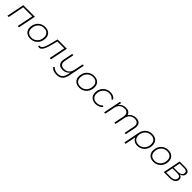

<svg xmlns="http://www.w3.org/2000/svg" viewBox="707 -2841 5354 5354"><g transform="rotate(45 3383.5 -164.0)"><path d="M616 -522 511 0H461L556 -477H199L105 0H55L159 -522Z M725 -213Q725 -302 763.5 -373Q802 -444 870 -485Q938 -526 1024 -526Q1130 -526 1192.5 -467.5Q1255 -409 1255 -309Q1255 -220 1216.5 -148.5Q1178 -77 1110 -36.5Q1042 4 956 4Q850 4 787.5 -55Q725 -114 725 -213ZM1205 -306Q1205 -389 1156.5 -435Q1108 -481 1020 -481Q950 -481 894.5 -446.5Q839 -412 807 -351.5Q775 -291 775 -216Q775 -133 823.5 -87Q872 -41 960 -41Q1030 -41 1085.5 -75Q1141 -109 1173 -169.5Q1205 -230 1205 -306Z M1878 -522 1773 0H1723L1818 -478H1546L1511 -337Q1480 -214 1450.5 -140Q1421 -66 1386 -30Q1351 6 1306 6Q1286 6 1262 -1L1274 -44Q1294 -40 1298 -40Q1334 -40 1362 -72Q1390 -104 1414.5 -169.5Q1439 -235 1466 -344L1511 -522Z M2547 -522 2453 -53Q2427 80 2361 139Q2295 198 2178 198Q2113 198 2058 176.5Q2003 155 1969 115L2000 77Q2030 114 2077 133.5Q2124 153 2182 153Q2279 153 2330.5 104Q2382 55 2404 -56L2416 -119Q2344 -19 2205 -19Q2117 -19 2069.5 -63.5Q2022 -108 2022 -186Q2022 -213 2028 -243L2084 -522H2134L2078 -243Q2073 -221 2073 -193Q2073 -131 2109.5 -97.5Q2146 -64 2218 -64Q2308 -64 2367 -114.5Q2426 -165 2445 -261L2497 -522Z M2656 -213Q2656 -302 2694.5 -373Q2733 -444 2801 -485Q2869 -526 2955 -526Q3061 -526 3123.5 -467.5Q3186 -409 3186 -309Q3186 -220 3147.5 -148.5Q3109 -77 3041 -36.5Q2973 4 2887 4Q2781 4 2718.5 -55Q2656 -114 2656 -213ZM3136 -306Q3136 -389 3087.5 -435Q3039 -481 2951 -481Q2881 -481 2825.5 -446.5Q2770 -412 2738 -351.5Q2706 -291 2706 -216Q2706 -133 2754.5 -87Q2803 -41 2891 -41Q2961 -41 3016.5 -75Q3072 -109 3104 -169.5Q3136 -230 3136 -306Z M3296 -213Q3296 -302 3334.5 -373.5Q3373 -445 3441.5 -485.5Q3510 -526 3596 -526Q3666 -526 3716 -501.5Q3766 -477 3794 -428L3753 -403Q3706 -481 3593 -481Q3522 -481 3466 -446.5Q3410 -412 3378 -352Q3346 -292 3346 -216Q3346 -133 3395 -87Q3444 -41 3535 -41Q3587 -41 3632.5 -61Q3678 -81 3708 -117L3743 -89Q3709 -45 3652.5 -20.5Q3596 4 3531 4Q3423 4 3359.5 -55Q3296 -114 3296 -213Z M4791 -361Q4791 -334 4785 -302L4724 0H4674L4735 -302Q4740 -325 4740 -353Q4740 -414 4704 -447.5Q4668 -481 4599 -481Q4513 -481 4455.5 -433.5Q4398 -386 4380 -296L4320 0H4270L4331 -302Q4336 -325 4336 -353Q4336 -414 4300 -447.5Q4264 -481 4195 -481Q4108 -481 4050 -430.5Q3992 -380 3973 -284L3916 0H3866L3970 -522H4019L3999 -424Q4036 -476 4089 -501Q4142 -526 4208 -526Q4280 -526 4324 -495.5Q4368 -465 4382 -409Q4421 -467 4479 -496.5Q4537 -526 4609 -526Q4697 -526 4744 -482.5Q4791 -439 4791 -361Z M5474 -301Q5474 -216 5435 -146Q5396 -76 5328 -36Q5260 4 5177 4Q5100 4 5047 -31Q4994 -66 4973 -127L4910 194H4860L4950 -271Q4973 -389 5052 -457.5Q5131 -526 5247 -526Q5354 -526 5414 -466.5Q5474 -407 5474 -301ZM5424 -299Q5424 -386 5376.5 -433.5Q5329 -481 5244 -481Q5168 -481 5111.5 -444.5Q5055 -408 5025 -349Q4995 -290 4995 -225Q4995 -144 5041.5 -92.5Q5088 -41 5176 -41Q5246 -41 5302.5 -75Q5359 -109 5391.5 -168Q5424 -227 5424 -299Z M5580 -213Q5580 -302 5618.5 -373Q5657 -444 5725 -485Q5793 -526 5879 -526Q5985 -526 6047.5 -467.5Q6110 -409 6110 -309Q6110 -220 6071.5 -148.5Q6033 -77 5965 -36.5Q5897 4 5811 4Q5705 4 5642.5 -55Q5580 -114 5580 -213ZM6060 -306Q6060 -389 6011.5 -435Q5963 -481 5875 -481Q5805 -481 5749.5 -446.5Q5694 -412 5662 -351.5Q5630 -291 5630 -216Q5630 -133 5678.5 -87Q5727 -41 5815 -41Q5885 -41 5940.5 -75Q5996 -109 6028 -169.5Q6060 -230 6060 -306Z M6675 -163Q6675 -87 6615 -43.5Q6555 0 6448 0H6220L6325 -522H6543Q6623 -522 6664.5 -493Q6706 -464 6706 -408Q6706 -357 6673 -320.5Q6640 -284 6583 -269Q6630 -259 6652.5 -233.5Q6675 -208 6675 -163ZM6326 -284H6494Q6566 -284 6610.5 -316.5Q6655 -349 6655 -401Q6655 -442 6625 -461.5Q6595 -481 6535 -481H6365ZM6626 -164Q6626 -207 6597.5 -226Q6569 -245 6504 -245H6318L6277 -41H6452Q6534 -41 6580 -73.5Q6626 -106 6626 -164Z"/></g></svg>

Font: Montserrat Alternates Light
Style: Italic
Weight: 300
Italic angle: -11.3°
Designer: Julieta Ulanovsky
Foundry: Julieta Ulanovsky
Version: Version 7.200